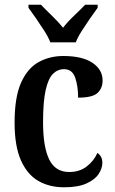

<svg xmlns="http://www.w3.org/2000/svg" viewBox="-20 -786 488 816"><path d="M253 10Q190 10 143 -17Q96 -44 69 -104.5Q42 -165 42 -265Q42 -373 69.5 -434.5Q97 -496 144 -522Q191 -548 249 -548Q330 -548 373 -519Q416 -490 416 -444Q416 -411 394.5 -391Q373 -371 312 -371Q312 -420 299.5 -456Q287 -492 252 -492Q225 -492 205 -472Q185 -452 174 -403Q163 -354 163 -266Q163 -162 189 -108.5Q215 -55 274 -55Q318 -55 348.5 -78.5Q379 -102 394 -136Q415 -122 415 -94Q415 -71 399.5 -47Q384 -23 348 -6.5Q312 10 253 10ZM194 -606Q185 -629 168 -655.5Q151 -682 133 -708Q115 -734 101 -753V-766H154Q174 -745 201 -719Q228 -693 248 -668Q267 -693 294.5 -719Q322 -745 342 -766H395V-753Q381 -734 363 -708Q345 -682 328 -655.5Q311 -629 302 -606Z"/></svg>

Font: Noto Serif Myanmar Cond SemBd
Style: Regular
Weight: 600
Width: 3
Designer: Ben Mitchell and the Monotype Design Team
Foundry: Monotype Imaging Inc.
Version: Version 2.106; ttfautohint (v1.8.4.7-5d5b)